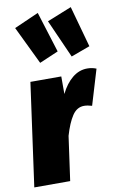

<svg xmlns="http://www.w3.org/2000/svg" viewBox="-99 -927 610 980"><g transform="rotate(-10 206.0 -437.0)"><path d="M415 -542 360 -359Q337 -366 319 -366Q282 -366 258 -330Q234 -294 215 -229L183 0H-3L71 -534H231V-443Q256 -494 291 -522.5Q326 -551 368 -551Q393 -551 415 -542ZM169 -874 235 -663 137 -621 42 -818ZM340 -874 399 -661 301 -625 213 -823Z"/></g></svg>

Font: Fira Sans Condensed Black
Style: Italic
Weight: 900
Width: 3
Italic angle: -8°
Designer: Carrois Corporate & Edenspiekermann AG
Foundry: Carrois Corporate GbR & Edenspiekermann AG
Version: Version 4.203